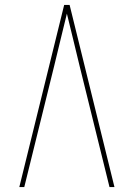

<svg xmlns="http://www.w3.org/2000/svg" viewBox="-20 -755 540 775"><path d="M58 0 239 -735H261L442 0H422L301 -490Q288 -543 275.5 -595.5Q263 -648 250 -700Q237 -648 224.5 -595.5Q212 -543 199 -490L78 0Z"/></svg>

Font: Iosevka SS18 Thin
Style: Regular
Weight: 100
Monospace: yes
Designer: Belleve Invis
Foundry: Belleve Invis
Version: Version 25.1.1; ttfautohint (v1.8.4)